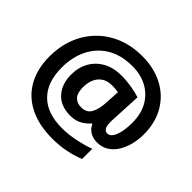

<svg xmlns="http://www.w3.org/2000/svg" viewBox="-179 -943 1255 1255"><g transform="rotate(45 448.5 -315.0)"><path d="M847 -358Q847 -312 836 -267Q825 -222 802.5 -185Q780 -148 746 -126.5Q712 -105 666 -105Q629 -105 601 -122.5Q573 -140 562 -168H554Q534 -143 500.5 -124Q467 -105 420 -105Q331 -105 282.5 -158.5Q234 -212 234 -299Q234 -366 263 -417.5Q292 -469 345 -498.5Q398 -528 470 -528Q517 -528 567.5 -519.5Q618 -511 646 -501L636 -296Q635 -286 635 -275.5Q635 -265 635 -262Q635 -221 646.5 -207.5Q658 -194 672 -194Q695 -194 710 -216.5Q725 -239 732.5 -276.5Q740 -314 740 -359Q740 -443 706 -501.5Q672 -560 613.5 -591Q555 -622 480 -622Q375 -622 303.5 -578.5Q232 -535 195 -460Q158 -385 158 -288Q158 -153 230.5 -81Q303 -9 439 -9Q497 -9 560 -22Q623 -35 675 -54V40Q627 60 568 72Q509 84 443 84Q319 84 231 40Q143 -4 96.5 -86.5Q50 -169 50 -285Q50 -376 80 -454Q110 -532 166.5 -590.5Q223 -649 302 -681.5Q381 -714 479 -714Q586 -714 669 -671Q752 -628 799.5 -548Q847 -468 847 -358ZM347 -297Q347 -242 370 -218Q393 -194 431 -194Q481 -194 501.5 -230.5Q522 -267 526 -326L532 -434Q521 -436 507 -437.5Q493 -439 476 -439Q429 -439 400.5 -418.5Q372 -398 359.5 -365.5Q347 -333 347 -297Z"/></g></svg>

Font: Noto Sans Nag Mundari
Style: Bold
Weight: 700
Version: Version 1.000